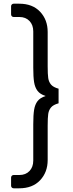

<svg xmlns="http://www.w3.org/2000/svg" viewBox="-20 -826 397 1039"><path d="M40 179V135Q40 129 44 125Q48 121 54 121H85Q119 121 139.5 99.5Q160 78 160 43V-153Q160 -203 164.5 -231.5Q169 -260 183 -278.5Q197 -297 226 -306V-307Q197 -316 183 -334.5Q169 -353 164.5 -381.5Q160 -410 160 -460V-656Q160 -691 139.5 -712.5Q119 -734 85 -734H54Q48 -734 44 -738Q40 -742 40 -748V-792Q40 -798 44 -802Q48 -806 54 -806H84Q156 -806 197 -762.5Q238 -719 238 -653V-467Q238 -424 241 -403.5Q244 -383 256 -368.5Q268 -354 297 -346V-267Q268 -259 256 -244.5Q244 -230 241 -209.5Q238 -189 238 -146V40Q238 106 197 149.5Q156 193 84 193H54Q48 193 44 189Q40 185 40 179Z"/></svg>

Font: Miriam Libre
Style: Regular
Weight: 400
Designer: Michal Sahar
Foundry: Hagilda
Version: Version 1.001